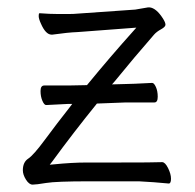

<svg xmlns="http://www.w3.org/2000/svg" viewBox="-20 -496 530 521"><path d="M176 -214H165L106 -211H105Q100 -211 95 -222.5Q90 -234 90 -249Q90 -264 100 -264H165L216 -265Q280 -343 342 -412L350 -421L191 -409Q164 -408 122 -402H120Q104 -402 91 -432Q85 -445 85 -452.5Q85 -460 87 -460H89Q115 -458 136 -458H168Q180 -458 190 -459L347 -470L382 -476H386Q404 -474 422 -446Q429 -435 429 -429Q429 -423 417 -416.5Q405 -410 398 -402Q343 -339 291 -275L284 -267L320 -268Q335 -268 392 -271H393Q398 -271 403 -260Q408 -249 408 -233.5Q408 -218 399 -218H321L243 -215Q179 -136 122 -58L115 -49L126 -50Q176 -55 214 -55H291Q402 -55 419 -56H420Q428 -56 436 -40Q444 -24 444 -11Q444 2 438 2Q397 -2 357 -4H222Q132 -4 105 0.5Q78 5 68.5 5Q59 5 50.5 -8.5Q42 -22 42 -34Q42 -56 56.5 -65.5Q71 -75 102 -117Q133 -159 170 -206ZM89 -460Z"/></svg>

Font: LXGW WenKai Light
Style: Regular
Weight: 300
Designer: LXGW / Fontworks Inc.
Foundry: LXGW / Fontworks Inc.
Version: Version 1.501; October 10, 2024